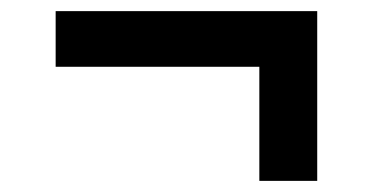

<svg xmlns="http://www.w3.org/2000/svg" viewBox="-20 -493 670 345"><path d="M446 -168V-373H80V-473H550V-168Z"/></svg>

Font: Overpass Light
Style: Bold
Weight: 600
Designer: Delve Withrington, Thomas Jockin
Foundry: Delve Fonts
Version: Version 3.000;DELV;Overpass